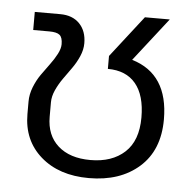

<svg xmlns="http://www.w3.org/2000/svg" viewBox="-45 -596 672 657"><g transform="rotate(5 291.0 -267.5)"><path d="M283.2 15.1Q180.7 15.1 117.9 -39.8Q55.2 -94.7 55.2 -185.1V-228Q55.2 -252.4 64.9 -277.3Q74.7 -302.2 88.9 -322.5Q103 -342.8 117.2 -361.6Q131.3 -380.4 141.1 -399.2Q150.9 -418 150.9 -433.1Q150.9 -456.1 140.9 -464.6Q130.9 -473.1 105 -473.1H49.8V-535.2H137.2Q179.7 -535.2 203.9 -510Q228 -484.9 228 -442.9Q228 -420.9 218 -397.9Q208 -375 193.8 -355.2Q179.7 -335.4 165.8 -315.9Q151.9 -296.4 141.8 -274.4Q131.8 -252.4 131.8 -231.9V-182.1Q131.8 -118.7 172.1 -82.8Q212.4 -46.9 283.2 -46.9Q357.4 -46.9 401.1 -87.2Q444.8 -127.4 444.8 -207Q444.8 -283.2 411.6 -323Q378.4 -362.8 315.9 -362.8V-407.2L426.8 -549.8H512.2L396 -400.9Q522 -363.3 522 -207Q522 -101.6 456.3 -43.2Q390.6 15.1 283.2 15.1Z"/></g></svg>

Font: Prompt Light
Style: Regular
Weight: 300
Designer: Katatrad Team
Foundry: CadsonDemak
Version: Version 1.000;PS 001.000;hotconv 1.0.88;makeotf.lib2.5.64775